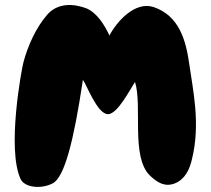

<svg xmlns="http://www.w3.org/2000/svg" viewBox="-20 -746 845 770"><path d="M739.3 -487.3C725.6 -586.9 697.3 -683.6 595.7 -717.8C520.5 -742.2 447.3 -658.2 418.9 -603.5C400.4 -643.6 370.1 -693.4 328.1 -711.9C275.4 -732.4 210.9 -735.4 168.9 -686.5C124 -634.8 91.8 -562.5 74.2 -497.1C66.4 -467.8 6.8 -148.4 62.5 -28.3C77.1 4.9 142.6 14.6 191.4 -10.7C238.3 -35.2 275.4 -177.7 312.5 -425.8C327.1 -407.2 370.1 -288.1 413.1 -288.1C451.2 -288.1 501 -386.7 521.5 -417C551.8 -323.2 503.9 -117.2 581.1 -42C612.3 -12.7 641.6 4.9 681.6 -10.7C722.7 -27.3 741.2 -68.4 750 -108.4C785.2 -251 752.9 -388.7 739.3 -487.3Z"/></svg>

Font: Day Care
Style: Regular
Weight: 400
Designer: Noponies
Version: Version 1.000;PS 001.000;hotconv 1.0.88;makeotf.lib2.5.64775